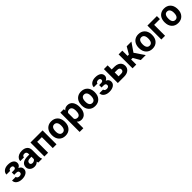

<svg xmlns="http://www.w3.org/2000/svg" viewBox="655 -2741 5147 5147"><g transform="rotate(-45 3229.0 -167.5)"><path d="M331.5 -372.6C331.5 -335.9 309.6 -317.4 265.6 -315.9H184.1V-224.1H260.7C314 -224.1 340.8 -206.1 340.8 -159.7C340.8 -122.1 311.5 -96.2 261.2 -96.2C235.4 -96.2 214.8 -101.6 198.7 -112.8C182.6 -124 174.8 -138.2 174.8 -156.2H33.7C33.7 -105.5 54.2 -64.9 95.7 -35.2C137.2 -5.4 189.9 9.8 253.9 9.8C322.8 9.8 378.4 -4.9 419.9 -33.7C461.4 -62.5 481.9 -101.1 481.9 -149.4C481.9 -210 451.7 -251 391.6 -272C442.9 -295.4 472.7 -336.9 472.7 -383.8C472.7 -433.1 453.1 -470.7 414.6 -497.6C375.5 -524.4 321.8 -537.6 253.9 -537.6C191.9 -537.6 141.1 -522.5 101.6 -492.7C62 -462.9 42 -423.8 42 -376H183.1C183.1 -411.1 214.8 -431.2 261.2 -431.2C306.2 -431.2 331.5 -409.7 331.5 -372.6Z M1016.6 0V-8.3C1002.9 -34.2 996.1 -71.8 995.6 -122.1V-351.1C995.6 -410.2 976.6 -456.5 938.5 -489.3C899.9 -522 848.1 -538.1 783.2 -538.1C740.2 -538.1 701.7 -530.8 667 -516.1C632.3 -501 606 -480.5 586.9 -454.6C567.9 -428.7 558.6 -400.4 558.6 -369.6H699.7C699.7 -409.2 728.5 -433.6 775.9 -433.6C830.1 -433.6 854 -401.9 854 -353V-322.8H789.1C632.3 -322.3 546.9 -260.3 546.9 -148.4C546.9 -103 564 -64.9 598.1 -35.2C631.8 -5.4 674.8 9.8 726.6 9.8C781.2 9.8 825.7 -9.3 859.9 -47.4C862.8 -28.3 867.7 -12.7 874 0ZM757.3 -98.1C714.4 -98.1 688 -123.5 688 -158.7L688.5 -167C692.9 -215.8 730.5 -240.2 801.3 -240.2H854V-149.4C836.9 -118.2 798.8 -98.1 757.3 -98.1Z M1563.5 -528.3H1104V0H1245.1V-414.1H1421.9V0H1563.5Z M1649.4 -262.7C1649.4 -178.7 1672.4 -112.3 1717.8 -63.5C1763.2 -14.6 1823.7 9.8 1899.9 9.8C1976.1 9.8 2036.6 -14.6 2082 -64C2127.4 -112.8 2149.9 -177.7 2149.9 -258.8L2148.9 -294.9C2143.6 -369.6 2118.7 -429.2 2073.7 -472.7C2028.3 -516.1 1970.2 -538.1 1898.9 -538.1C1848.6 -538.1 1804.7 -526.9 1767.1 -504.4C1729 -481.9 1699.7 -450.2 1679.7 -409.2C1659.7 -368.2 1649.4 -321.3 1649.4 -269ZM1790.5 -258.8C1790.5 -371.6 1830.1 -423.8 1898.9 -423.8C1968.8 -423.8 2008.8 -367.2 2008.8 -269C2008.8 -153.8 1968.3 -104 1899.9 -104C1829.6 -104 1790.5 -158.7 1790.5 -258.8Z M2712.4 -266.6C2712.4 -351.1 2694.3 -417.5 2658.2 -465.8C2622.1 -514.2 2571.3 -538.1 2506.3 -538.1C2451.2 -538.1 2406.7 -517.6 2372.6 -476.6L2367.7 -528.3H2236.8V203.1H2377.9V-45.9C2410.6 -8.8 2454.1 9.8 2507.3 9.8C2570.3 9.8 2620.1 -14.6 2657.2 -64C2693.8 -112.8 2712.4 -177.7 2712.4 -259.3ZM2571.3 -269.5C2571.3 -159.2 2537.6 -104 2470.2 -104C2425.8 -104 2395 -121.6 2377.9 -156.2V-372.6C2394.5 -406.2 2424.8 -423.3 2469.2 -423.3C2535.6 -423.3 2571.3 -367.7 2571.3 -269.5Z M2777.8 -262.7C2777.8 -178.7 2800.8 -112.3 2846.2 -63.5C2891.6 -14.6 2952.1 9.8 3028.3 9.8C3104.5 9.8 3165 -14.6 3210.4 -64C3255.9 -112.8 3278.3 -177.7 3278.3 -258.8L3277.3 -294.9C3272 -369.6 3247.1 -429.2 3202.1 -472.7C3156.7 -516.1 3098.6 -538.1 3027.3 -538.1C2977.1 -538.1 2933.1 -526.9 2895.5 -504.4C2857.4 -481.9 2828.1 -450.2 2808.1 -409.2C2788.1 -368.2 2777.8 -321.3 2777.8 -269ZM2918.9 -258.8C2918.9 -371.6 2958.5 -423.8 3027.3 -423.8C3097.2 -423.8 3137.2 -367.2 3137.2 -269C3137.2 -153.8 3096.7 -104 3028.3 -104C2958 -104 2918.9 -158.7 2918.9 -258.8Z M3642.6 -372.6C3642.6 -335.9 3620.6 -317.4 3576.7 -315.9H3495.1V-224.1H3571.8C3625 -224.1 3651.9 -206.1 3651.9 -159.7C3651.9 -122.1 3622.6 -96.2 3572.3 -96.2C3546.4 -96.2 3525.9 -101.6 3509.8 -112.8C3493.7 -124 3485.8 -138.2 3485.8 -156.2H3344.7C3344.7 -105.5 3365.2 -64.9 3406.7 -35.2C3448.2 -5.4 3501 9.8 3564.9 9.8C3633.8 9.8 3689.5 -4.9 3731 -33.7C3772.5 -62.5 3793 -101.1 3793 -149.4C3793 -210 3762.7 -251 3702.6 -272C3753.9 -295.4 3783.7 -336.9 3783.7 -383.8C3783.7 -433.1 3764.2 -470.7 3725.6 -497.6C3686.5 -524.4 3632.8 -537.6 3564.9 -537.6C3502.9 -537.6 3452.1 -522.5 3412.6 -492.7C3373 -462.9 3353 -423.8 3353 -376H3494.1C3494.1 -411.1 3525.9 -431.2 3572.3 -431.2C3617.2 -431.2 3642.6 -409.7 3642.6 -372.6Z M4029.8 -528.3H3888.2V0H4127.9C4198.7 0 4254.9 -17.1 4296.4 -51.3C4337.4 -85 4357.9 -129.9 4357.9 -185.5C4357.9 -223.1 4348.6 -256.3 4330.6 -285.2C4293.5 -341.8 4222.2 -373.5 4130.9 -373.5H4029.8ZM4129.9 -260.3C4187 -260.3 4216.8 -231 4216.8 -185.5C4216.8 -140.6 4186 -112.8 4129.9 -112.8H4029.8V-260.3Z M4759.3 0H4947.3L4758.3 -276.9L4931.2 -528.3H4752.9L4637.7 -329.6H4587.4V-528.3H4446.3V0H4587.4V-194.8H4644Z M4950.7 -262.7C4950.7 -178.7 4973.6 -112.3 5019 -63.5C5064.5 -14.6 5125 9.8 5201.2 9.8C5277.3 9.8 5337.9 -14.6 5383.3 -64C5428.7 -112.8 5451.2 -177.7 5451.2 -258.8L5450.2 -294.9C5444.8 -369.6 5419.9 -429.2 5375 -472.7C5329.6 -516.1 5271.5 -538.1 5200.2 -538.1C5149.9 -538.1 5106 -526.9 5068.4 -504.4C5030.3 -481.9 5001 -450.2 4981 -409.2C4960.9 -368.2 4950.7 -321.3 4950.7 -269ZM5091.8 -258.8C5091.8 -371.6 5131.3 -423.8 5200.2 -423.8C5270 -423.8 5310.1 -367.2 5310.1 -269C5310.1 -153.8 5269.5 -104 5201.2 -104C5130.9 -104 5091.8 -158.7 5091.8 -258.8Z M5897.9 -528.3H5538.1V0H5679.2V-414.1H5897.9Z M5925.3 -262.7C5925.3 -178.7 5948.2 -112.3 5993.7 -63.5C6039.1 -14.6 6099.6 9.8 6175.8 9.8C6252 9.8 6312.5 -14.6 6357.9 -64C6403.3 -112.8 6425.8 -177.7 6425.8 -258.8L6424.8 -294.9C6419.4 -369.6 6394.5 -429.2 6349.6 -472.7C6304.2 -516.1 6246.1 -538.1 6174.8 -538.1C6124.5 -538.1 6080.6 -526.9 6043 -504.4C6004.9 -481.9 5975.6 -450.2 5955.6 -409.2C5935.5 -368.2 5925.3 -321.3 5925.3 -269ZM6066.4 -258.8C6066.4 -371.6 6106 -423.8 6174.8 -423.8C6244.6 -423.8 6284.7 -367.2 6284.7 -269C6284.7 -153.8 6244.1 -104 6175.8 -104C6105.5 -104 6066.4 -158.7 6066.4 -258.8Z"/></g></svg>

Font: Roboto
Style: Bold
Weight: 700
Designer: Google
Version: Version 2.137; 2017